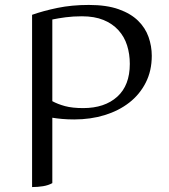

<svg xmlns="http://www.w3.org/2000/svg" viewBox="-20 -751 686 778"><path d="M110 -691Q155 -707 213 -719Q271 -731 340 -731Q412 -731 461 -713.5Q510 -696 539.5 -667Q569 -638 582 -601Q595 -564 595 -525Q595 -464 570.5 -416Q546 -368 503.5 -335Q461 -302 404 -284.5Q347 -267 281 -267Q255 -267 232 -269Q209 -271 192 -274V-9Q176 0 154.5 3.5Q133 7 110 7ZM312 -685Q276 -685 246 -681Q216 -677 192 -672V-341Q214 -329 243.5 -321Q273 -313 317 -313Q404 -313 455 -359Q506 -405 506 -492Q506 -532 495 -567Q484 -602 460 -628.5Q436 -655 399.5 -670Q363 -685 312 -685Z"/></svg>

Font: Gotu
Style: Regular
Weight: 400
Designer: Sarang Kulkarni & Kailash Malviya
Foundry: Ek Type
Version: Version 2.320;hotconv 1.0.109;makeotfexe 2.5.65596; ttfautoh